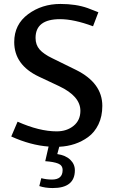

<svg xmlns="http://www.w3.org/2000/svg" viewBox="-20 -732 587 972"><path d="M243 177Q297 177 297 129Q297 105 274.5 96Q252 87 209 84L226 10Q134 3 37 -41L69 -116Q179 -67 267 -67Q318 -67 352.5 -95Q387 -123 387 -171Q387 -245 279 -296L177 -344Q52 -403 52 -519Q52 -608 122 -660Q192 -712 286 -712Q365 -712 424 -691Q443 -684 478 -670L451 -599Q354 -635 284 -635Q160 -635 160 -540Q160 -505 180.5 -481.5Q201 -458 245 -437L365 -378Q498 -312 498 -196Q498 -143 478.5 -102.5Q459 -62 426 -38Q364 7 280 11L270 48Q312 54 335.5 76.5Q359 99 359 130Q359 220 247 220Q209 220 179 210L189 170Q215 177 243 177Z"/></svg>

Font: Voces
Style: Regular
Weight: 400
Designer: Ana Paula Megda, Pablo Ugerman
Foundry: Ana Paula Megda, Pablo Ugerman
Version: Version 1.003